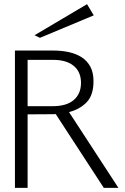

<svg xmlns="http://www.w3.org/2000/svg" viewBox="-20 -903 599 923"><path d="M51.8 0V-660H236.2Q276.3 -660 311.1 -652.4Q345.9 -644.8 372.6 -627.7Q399.3 -610.5 414.4 -582.3Q429.5 -554.2 429.5 -512.6Q429.5 -445.3 396.5 -411.3Q363.4 -377.3 311.8 -364.2L549.2 0H478.9L247.7 -354.9Q243.3 -354 239.4 -354Q235.5 -354 230.3 -354L112.7 -353.3V0ZM112.7 -392.5H233Q300.3 -392.5 334.9 -422.5Q369.4 -452.5 369.4 -504.6Q369.4 -557.4 334.4 -586.3Q299.5 -615.2 236.2 -615.2H112.7ZM172.1 -721.2 146 -733.6 398.4 -882.9 430.7 -829.2Z"/></svg>

Font: Panamera Thin
Style: Regular
Weight: 100
Designer: Bastien Sozeau
Foundry: NBR — Bastien Sozeau
Version: Version 3.003;gftools[0.9.33]